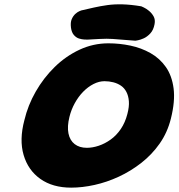

<svg xmlns="http://www.w3.org/2000/svg" viewBox="-20 -855 820 882"><path d="M307 7Q222 7 165.5 -33Q109 -73 88.5 -143Q68 -213 92 -303Q108 -371 144 -434Q180 -497 231 -547Q282 -597 345 -626.5Q408 -656 478 -656Q529 -656 579 -645.5Q629 -635 671.5 -611Q714 -587 742 -547Q770 -507 777.5 -448.5Q785 -390 765 -310Q749 -246 713.5 -195.5Q678 -145 629.5 -107Q581 -69 526 -43.5Q471 -18 414.5 -5.5Q358 7 307 7ZM379 -176Q405 -176 433.5 -185.5Q462 -195 488.5 -214Q515 -233 535 -262.5Q555 -292 565 -331Q574 -365 572 -390Q570 -415 560.5 -433Q551 -451 535.5 -461.5Q520 -472 500.5 -477Q481 -482 460 -482Q435 -482 409.5 -469Q384 -456 362 -433.5Q340 -411 323.5 -381Q307 -351 299 -318Q288 -274 294.5 -242Q301 -210 323 -193Q345 -176 379 -176ZM382 -673Q378 -673 367 -673.5Q356 -674 343 -678Q330 -682 319.5 -694Q309 -706 306 -728Q303 -752 309.5 -767Q316 -782 326 -791Q336 -800 344.5 -803.5Q353 -807 353 -807Q383 -814 412 -820.5Q441 -827 473 -831.5Q505 -836 543 -835Q581 -834 629 -826Q629 -826 640 -821Q651 -816 664 -805.5Q677 -795 685.5 -780Q694 -765 690 -744Q685 -717 670.5 -701.5Q656 -686 640.5 -679Q625 -672 613.5 -670Q602 -668 602 -668Q560 -671 536.5 -673Q513 -675 498 -676Q483 -677 470 -677Q457 -677 437 -676Q417 -675 382 -673Z"/></svg>

Font: Sour Gummy Black
Style: Italic
Weight: 900
Italic angle: -11.3°
Designer: Stefie Justprince
Foundry: Eifetstype
Version: Version 1.000